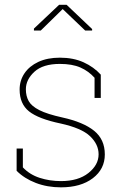

<svg xmlns="http://www.w3.org/2000/svg" viewBox="-20 -782 533 812"><path d="M237.8 10.3Q180.2 10.3 131.6 -8.3Q83 -26.9 50.3 -59.6V-153.8H76.7V-74.2Q105.5 -43.5 147.9 -29.8Q190.4 -16.1 237.8 -16.1Q311 -16.1 354 -50.3Q397 -84.5 397 -129.4Q397 -171.4 361.1 -205.8Q325.2 -240.2 235.8 -259.8Q142.6 -279.3 102.8 -311Q63 -342.8 63 -403.3Q63 -441.4 83.5 -471.9Q104 -502.4 142.3 -520.3Q180.7 -538.1 233.4 -538.1Q290 -538.1 333.3 -518.6Q376.5 -499 406.2 -466.3V-367.7H379.9V-453.1Q354.5 -481.4 319.8 -496.6Q285.2 -511.7 233.4 -511.7Q161.6 -511.7 125.5 -478.5Q89.4 -445.3 89.4 -404.3Q89.4 -376 101.3 -354.5Q113.3 -333 146.5 -316.2Q179.7 -299.3 243.7 -285.2Q332.5 -265.6 377.9 -229Q423.3 -192.4 423.3 -128.9Q423.3 -66.9 372.6 -28.3Q321.8 10.3 237.8 10.3ZM123.5 -652.8V-661.1L230 -761.7H261.7L369.6 -659.2V-652.8H340.3L245.1 -743.7L152.3 -652.8Z"/></svg>

Font: Roboto Slab LO Thin
Style: Regular
Weight: 250
Designer: Google
Version: Version 2.00;September 28, 2018;FontCreator 11.5.0.2427 64-b